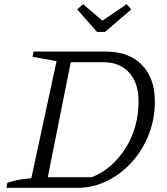

<svg xmlns="http://www.w3.org/2000/svg" viewBox="-20 -900 801 920"><path d="M486 -653Q597 -653 659.5 -589.5Q722 -526 722 -413Q722 -329 692.5 -254.5Q663 -180 611.5 -123Q560 -66 493 -33Q426 0 351 0H11L15 -24Q37 -32 65 -37.5Q93 -43 130 -46L251 -607L136 -628L141 -653ZM420 -51Q471 -71 512 -107.5Q553 -144 583 -192Q613 -240 628.5 -296.5Q644 -353 644 -414Q644 -502 599 -552Q554 -602 475 -602H319L209 -51ZM445 -747 350 -855 378 -880 471 -801 587 -880 609 -855 483 -747Z"/></svg>

Font: Piazzolla Thin Light
Style: Italic
Weight: 300
Italic angle: -11.3°
Version: Version 2.005